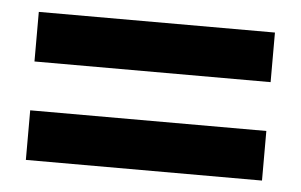

<svg xmlns="http://www.w3.org/2000/svg" viewBox="-34 -528 635 405"><g transform="rotate(5 283.5 -325.5)"><path d="M533.3 -376.7V-481.7H33.3V-376.7ZM533.3 -168.3V-273.3H33.3V-168.3Z"/></g></svg>

Font: Familjen Grotesk
Style: Bold
Weight: 700
Designer: Anders Wikstroem, Jonas Baeckman, Matilda Gysing, Kristian Moeller
Foundry: Familjen STHLM AB
Version: Version 2.000